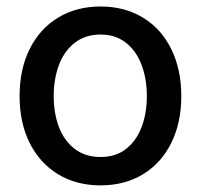

<svg xmlns="http://www.w3.org/2000/svg" viewBox="-20 -557 614 588"><path d="M40 -262.7Q40 -344.7 70.8 -406.7Q101.6 -468.8 157.7 -502.9Q213.9 -537.1 288.1 -537.1Q361.8 -537.1 418 -502.9Q474.1 -468.8 504.6 -406.5Q535.2 -344.2 535.2 -262.7Q535.2 -181.2 504.6 -119.4Q474.1 -57.6 418 -23.4Q361.8 10.7 288.1 10.7Q213.9 10.7 157.7 -23.4Q101.6 -57.6 70.8 -119.4Q40 -181.2 40 -262.7ZM429.7 -262.7Q429.7 -314.9 413.8 -357.7Q397.9 -400.4 366 -425.8Q334 -451.2 288.1 -451.2Q241.2 -451.2 208.7 -425.8Q176.3 -400.4 160.4 -357.7Q144.5 -314.9 144.5 -262.7Q144.5 -210.4 160.4 -168.2Q176.3 -126 208.7 -101.1Q241.2 -76.2 288.1 -76.2Q334.5 -76.2 366.2 -101.1Q397.9 -126 413.8 -168.2Q429.7 -210.4 429.7 -262.7Z"/></svg>

Font: Pretendard GOV Medium
Style: Regular
Weight: 500
Designer: Base glyphs from Inter by Rasmus Andersson; Hangeul glyphs from Noto Sans CJK(Source Han Sans) by Jang Soo-young and Kan
Foundry: Kil Hyung-jin
Version: Version 1.309